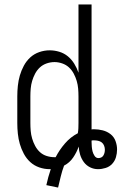

<svg xmlns="http://www.w3.org/2000/svg" viewBox="-20 -755 548 866"><path d="M242 91 189 80Q193 61 198 43.5Q203 26 209 8H204Q180 8 157 0Q134 -8 116.5 -24Q99 -40 87.5 -61.5Q76 -83 69.5 -105.5Q63 -128 60.5 -152Q58 -176 58 -200V-320Q58 -344 60.5 -368Q63 -392 69.5 -414.5Q76 -437 87.5 -458.5Q99 -480 116.5 -496Q134 -512 157 -520Q180 -528 204 -528Q226 -528 247.5 -521.5Q269 -515 286 -501Q303 -487 315 -467.5Q327 -448 334 -427V-735H393V-171Q396 -172 398.5 -172Q401 -172 404 -172Q424 -172 443.5 -167Q463 -162 478.5 -150Q494 -138 501 -119Q508 -100 508 -81Q508 -63 503 -46Q498 -29 486 -16Q474 -3 456.5 2.5Q439 8 422 8Q403 8 386 -0.5Q369 -9 358 -24Q347 -39 341.5 -57Q336 -75 335 -94Q326 -68 310 -44.5Q294 -21 269 -8Q260 16 254 41Q248 66 242 91ZM226 -46H231Q248 -79 273 -108Q298 -137 331 -154Q333 -165 333.5 -176.5Q334 -188 334 -200V-320Q334 -338 332.5 -355.5Q331 -373 326 -390Q321 -407 312.5 -423Q304 -439 291 -451Q278 -463 260.5 -469Q243 -475 226 -475Q208 -475 190.5 -469Q173 -463 160 -451Q147 -439 138.5 -423Q130 -407 125 -390Q120 -373 118.5 -355.5Q117 -338 117 -320V-200Q117 -182 118.5 -164.5Q120 -147 125 -130Q130 -113 138.5 -97Q147 -81 160 -69Q173 -57 190.5 -51.5Q208 -46 226 -46ZM424 -42Q431 -42 437 -45Q443 -48 446.5 -54Q450 -60 451.5 -66.5Q453 -73 453 -80Q453 -89 449.5 -98Q446 -107 439 -112.5Q432 -118 422.5 -120Q413 -122 404 -122Q401 -122 398.5 -122Q396 -122 393 -121V-115Q393 -104 394 -93Q395 -82 397.5 -72Q400 -62 406.5 -52Q413 -42 424 -42Z"/></svg>

Font: Iosevka Light
Style: Regular
Weight: 300
Monospace: yes
Designer: Belleve Invis
Foundry: Belleve Invis
Version: Version 32.5.0; ttfautohint (v1.8.4)